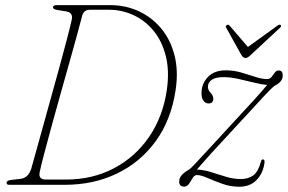

<svg xmlns="http://www.w3.org/2000/svg" viewBox="-20 -720 1122 748"><path d="M5.5 -8Q5.5 -16.5 23 -19L58 -23Q73 -24.5 84 -33.5Q95 -42.5 101.5 -62Q107.5 -84 119.8 -127.5Q132 -171 147.5 -227.2Q163 -283.5 180 -344.5Q197 -405.5 212.8 -463.2Q228.5 -521 240.8 -567.5Q253 -614 259 -641Q266.5 -670.5 238.5 -675.5L204 -681Q186.5 -683.5 186.5 -692Q186.5 -700 202 -700H409Q469.5 -700 520.8 -676.2Q572 -652.5 608.2 -608.8Q644.5 -565 660 -504Q675.5 -443 664 -368Q646.5 -252.5 586.8 -170.2Q527 -88 435.8 -44Q344.5 0 232 0H16Q5.5 0 5.5 -8ZM236.5 -20.5Q340.5 -20.5 424 -64.5Q507.5 -108.5 561.2 -187.2Q615 -266 630 -370Q640.5 -443.5 626 -501.5Q611.5 -559.5 578.5 -599.8Q545.5 -640 500.2 -661Q455 -682 404.5 -682H330Q307 -682 300.5 -660Q294 -634 280.8 -586Q267.5 -538 250.5 -477.2Q233.5 -416.5 215.2 -351.8Q197 -287 180.5 -226.8Q164 -166.5 151.8 -119.8Q139.5 -73 134.5 -49Q129 -20.5 158 -20.5ZM1010.5 -87Q1006 -47 980.5 -19.8Q955 7.5 912.5 7.5Q878 7.5 846 -4Q814 -15.5 788.2 -26.8Q762.5 -38 747.5 -38Q737.5 -38 730.8 -26.8Q724 -15.5 716.5 -4.2Q709 7 697.5 7Q678 7 678 -13Q678 -26.5 688.2 -38Q698.5 -49.5 715 -58.5Q721.5 -62 738 -79.5Q754.5 -97 787.5 -133Q820.5 -169 875.5 -228.5Q933 -290.5 969.2 -330.2Q1005.5 -370 1020.5 -389Q998.5 -391 968.5 -398.5Q938.5 -406 907.5 -412.8Q876.5 -419.5 851.5 -419.5Q819.5 -419.5 804.8 -409Q790 -398.5 790 -382Q790 -368.5 802 -356.5Q811 -347 811 -335.5Q811 -317 792.5 -317Q780.5 -317 772.8 -327.2Q765 -337.5 765 -356.5Q765 -394 790 -420Q815 -446 859 -446Q890.5 -446 919.8 -437.5Q949 -429 974.8 -420.5Q1000.5 -412 1020.5 -412Q1031.5 -412 1038 -420.2Q1044.5 -428.5 1050.5 -437Q1056.5 -445.5 1066 -445.5Q1081.5 -445.5 1081.5 -426Q1081.5 -401.5 1051.5 -387Q1046 -384 1029.5 -367.2Q1013 -350.5 979.8 -314.2Q946.5 -278 889.5 -216.5Q833 -156 800.5 -120Q768 -84 747 -59.5Q774 -58.5 803 -49.2Q832 -40 861 -31.2Q890 -22.5 917.5 -22.5Q947.5 -22.5 966.8 -36.8Q986 -51 996.5 -90Q998.5 -99.5 1005 -99Q1011.5 -98.5 1010.5 -87ZM956.5 -505.5Q944.5 -494 936.5 -494Q927.5 -494 920.5 -505.5L861.5 -611.5Q857 -618.5 864 -622.5Q869 -626 874.5 -620L946 -537L1060 -619.5Q1069.5 -626.5 1073.5 -622.5Q1078 -618.5 1070.5 -611.5Z"/></svg>

Font: Fraunces 72pt Soft Thin
Style: Italic
Weight: 100
Italic angle: -16°
Version: Version 1.000;[0bf87f6ff]